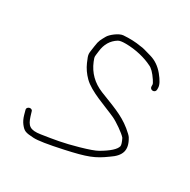

<svg xmlns="http://www.w3.org/2000/svg" viewBox="-142 -769 877 886"><g transform="rotate(30 296.5 -326.0)"><path d="M530 -495V-504C530 -518.8 519.5 -539 498.5 -564.5C477.5 -590 452.8 -606.8 424.5 -614.9L385.5 -626C378.5 -628 371 -629.3 363 -630C335 -635.1 303.8 -636.3 269.6 -633.8C247.1 -632.1 210.7 -602.9 202.3 -586.8C190.3 -564.2 183.4 -556.9 179.3 -522.9C173.7 -477.3 168.9 -483.4 188.1 -439.4C198.2 -416.3 212.6 -395.4 231.4 -376.6C272.3 -335.7 358.7 -309.2 416.4 -282.8C439 -272.5 488.9 -238.4 502 -222C511 -203.9 515 -191.3 514 -184C509.3 -165.1 484.5 -142.6 439.5 -116.5C425.2 -108.2 396.1 -97.8 352.3 -85.4C278.6 -64.5 237.3 -58.1 168 -47.5C113.9 -39.2 99.1 -53.6 86 -95L79 -118C75.5 -135.7 44.7 -127.9 51 -109L57 -87C61.7 -70.3 68.2 -56.7 76.5 -46C95.3 -22 103.9 -19.5 147.1 -17C169.8 -15.6 219.6 -23.3 296.6 -40.1C406.7 -64.1 440.6 -77.2 496 -118C544.4 -150.2 559.5 -185 526.5 -239C522.8 -245 512.4 -255 495.3 -269.1C442.9 -312.1 383 -330 315.9 -357.4C266.3 -377.6 231.6 -411.6 212 -459.5C201 -486.3 205 -482.6 208 -513C212.3 -552.1 229.5 -580.9 259.5 -599.5C266.5 -603.8 279 -606 297 -606C353.7 -606 406.1 -591.5 441 -574C455.5 -568.2 471.7 -551.9 489.5 -525.2C496.5 -514.8 500 -507.7 500 -504V-495C500 -486.2 506.5 -480 515 -480C523.5 -480 530 -486.2 530 -495Z"/></g></svg>

Font: MewTooHand
Style: Regular
Weight: 400
Designer: Mew Too, Robert Jablonski
Version: Version 0.77